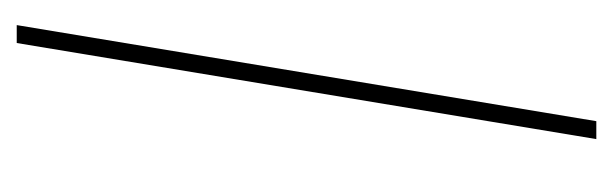

<svg xmlns="http://www.w3.org/2000/svg" viewBox="-284 -484 768 241"><g transform="rotate(-90 100.5 -364.0)"><path d="M189 -727.5 68.4 0H45.9L166.5 -727.5Z"/></g></svg>

Font: Inter 28pt Thin
Style: Italic
Weight: 250
Italic angle: -9.3988°
Designer: Rasmus Andersson
Foundry: rsms
Version: Version 4.001;git-66647c0bb